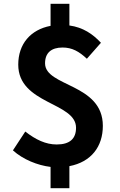

<svg xmlns="http://www.w3.org/2000/svg" viewBox="-20 -866 629 1010"><path d="M246 124H345V8C460 -14 521 -95 521 -204C521 -428 217 -409 217 -533C217 -588 250 -616 309 -616C360 -616 396 -595 437 -557L511 -641C468 -687 417 -722 345 -732V-846H246V-730C141 -710 76 -635 76 -526C76 -317 380 -329 380 -194C380 -137 348 -106 278 -106C221 -106 168 -131 113 -174L48 -75C101 -27 178 4 246 12Z"/></svg>

Font: Source Han Sans JP
Style: Bold
Weight: 700
Designer: Ryoko NISHIZUKA 西塚涼子 (kana, bopomofo & ideographs); Paul D. Hunt (Latin, Greek & Cyrillic); Sandoll Communications 산돌커뮤니
Foundry: Adobe
Version: Version 2.002;hotconv 1.0.116;makeotfexe 2.5.65601